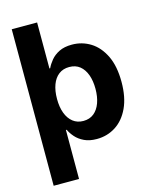

<svg xmlns="http://www.w3.org/2000/svg" viewBox="-135 -814 868 1104"><g transform="rotate(-15 299.0 -262.0)"><path d="M354.3 8.8Q310.5 8.8 279.8 -6Q249.1 -20.7 229.7 -42.8Q210.3 -64.9 199.8 -87.5H195.3V204.1H44.3V-727.5H195.3V-453.7H199.8Q210 -476.1 228.9 -499Q247.9 -522 278.7 -537.4Q309.5 -552.7 355.1 -552.7Q415.1 -552.7 465.2 -521.7Q515.2 -490.6 545.5 -428.3Q575.8 -365.9 575.8 -272.1Q575.8 -181 546.5 -118.3Q517.2 -55.6 467 -23.4Q416.8 8.8 354.3 8.8ZM306.6 -111.5Q343.9 -111.5 369.3 -132Q394.6 -152.4 407.8 -188.8Q420.9 -225.2 420.9 -272.5Q420.9 -319.8 407.9 -355.8Q394.8 -391.8 369.6 -412.1Q344.3 -432.4 306.6 -432.4Q270 -432.4 244.4 -412.8Q218.8 -393.2 205.4 -357.3Q192 -321.4 192 -272.5Q192 -224.1 205.5 -188Q219 -151.9 244.7 -131.7Q270.4 -111.5 306.6 -111.5Z"/></g></svg>

Font: Inter Tight
Style: Regular
Weight: 400
Designer: Rasmus Andersson
Foundry: rsms
Version: Version 3.002